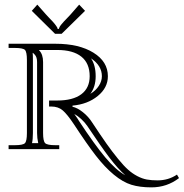

<svg xmlns="http://www.w3.org/2000/svg" viewBox="-20 -644 793 829"><path d="M300.8 -151.9 308.6 -140.6Q316.9 -129.4 320.8 -122.1Q388.7 -19 434.6 35.6Q480.5 90.3 521 112.8Q489.3 85 452.9 37.1Q416.5 -10.7 356.9 -100.1Q346.2 -115.7 330.6 -130.1Q314.9 -144.5 300.8 -151.9ZM370.1 -238.8Q393.6 -252.9 406.7 -273.2Q419.9 -293.5 419.9 -314.9Q419.9 -360.4 373 -392.1Q393.1 -362.3 393.1 -314.9Q393.1 -269 370.1 -238.8ZM121.1 -415Q122.1 -408.2 122.1 -384.8V-69.8Q122.1 -42 118.2 -25.9H145Q140.1 -47.9 140.1 -69.8V-376Q140.1 -397.9 129.9 -408.2L122.1 -416ZM17.1 -455.1H219.2Q321.3 -455.1 383.5 -416.5Q445.8 -377.9 445.8 -314.9Q445.8 -265.1 402.1 -229.5Q358.4 -193.8 293 -188V-183.1Q314 -178.7 338.1 -159.4Q362.3 -140.1 377.9 -115.2Q414.6 -59.6 439.9 -23.7Q465.3 12.2 490 42.2Q514.6 72.3 533 88.6Q551.3 105 572.5 116.2Q593.8 127.4 613.8 131.1Q633.8 134.8 660.2 134.8Q707 134.8 744.1 109.9L752.9 125Q700.7 165 633.8 165Q584 165 547.4 153.8Q510.7 142.6 471.4 110.1Q432.1 77.6 393.6 27.8Q355 -22 298.8 -107.9Q270.5 -150.4 251 -167.2Q231.4 -184.1 201.2 -184.1H191.9V-210H227.1Q294.9 -210 331.1 -237.1Q367.2 -264.2 367.2 -314.9Q367.2 -370.6 331.3 -399.4Q295.4 -428.2 227.1 -428.2H148.9V-426.8Q166 -409.7 166 -376V-69.8Q166 -34.7 175 -25.9Q184.1 -17.1 219.2 -17.1H235.8V0H17.1V-17.1H43.9Q79.1 -17.1 87.6 -25.9Q96.2 -34.7 96.2 -69.8V-384.8Q96.2 -419.9 87.6 -428.5Q79.1 -437 43.9 -437H17.1ZM246.1 -498H217.8L117.2 -597.2L141.1 -624L178.2 -582Q182.6 -577.1 189.5 -569.8Q196.3 -562.5 200 -558.8Q203.6 -555.2 208.7 -549.6Q213.9 -543.9 216.6 -540.3Q219.2 -536.6 222.4 -532.5Q225.6 -528.3 227.1 -525.1Q228.5 -522 229 -519H233.9Q234.9 -522.9 237.3 -527.6Q239.7 -532.2 245.6 -539.3Q251.5 -546.4 255.6 -550.8Q259.8 -555.2 270 -565.9Q280.3 -576.7 285.2 -582L321.8 -624L347.2 -597.2Z"/></svg>

Font: FoglihtenNo01
Style: Regular
Weight: 500
Version: Version 0.61